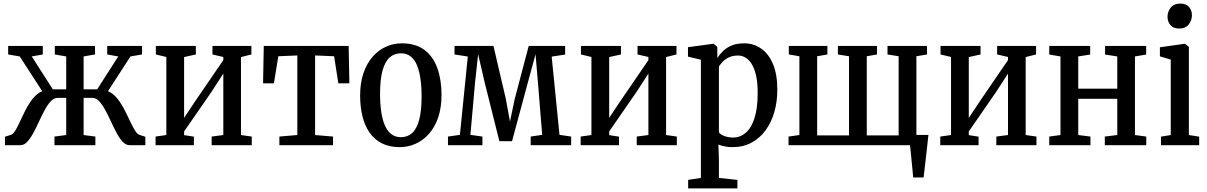

<svg xmlns="http://www.w3.org/2000/svg" viewBox="-20 -809 6728 1070"><path d="M7.5 0V-47L40.5 -57.5Q53 -61.5 64.8 -80.5Q76.5 -99.5 89.2 -127.2Q102 -155 116.8 -185.2Q131.5 -215.5 149.8 -242.2Q168 -269 190.8 -286.8Q213.5 -304.5 241.5 -306.5L241 -261L90 -494.5L25.5 -505.5V-553H218.5V-505.5L157 -494.5L274.5 -311H349V-494.5L285.5 -505.5V-553H509.5V-505.5L446 -494.5V-311H521.5L639 -494.5L577.5 -505.5V-553H771.5V-505.5L707 -494.5L556 -261L555 -306.5Q583.5 -304.5 606.2 -286.8Q629 -269 647 -242.2Q665 -215.5 680 -185.2Q695 -155 708 -127.2Q721 -99.5 733 -80.5Q745 -61.5 757 -57.5L790 -47V0H701.5Q681.5 0 663.8 -19Q646 -38 630 -68Q614 -98 598.5 -131.8Q583 -165.5 566.8 -195.5Q550.5 -225.5 533 -244.5Q515.5 -263.5 495 -263.5H446V-56.5L511.5 -48V0H283.5V-48L349 -56.5V-263.5H301Q280.5 -263.5 262.8 -244.5Q245 -225.5 229 -195.5Q213 -165.5 197.5 -131.8Q182 -98 165.8 -68Q149.5 -38 132 -19Q114.5 0 94 0Z M847 0V-48L907 -56.5V-491.5L848.5 -505.5V-553H1071.5V-505.5L1006 -491V-152L1066.5 -243L1224.5 -474V-491.5L1164 -505.5V-553H1381V-505.5L1323 -491V-56.5L1383 -48V0H1159.5V-48L1224.5 -56.5V-399L1159.5 -298.5L1006 -76.5V-56L1060.5 -47.5V0Z M1537 0V-48L1637 -56.5V-500L1531 -495.5L1506.5 -344.5H1446L1450 -553H1923L1927 -344.5H1865.5L1842 -495.5L1736 -500V-56.5L1836 -48V0Z M1987 -277Q1987 -348 2005.8 -402.2Q2024.5 -456.5 2057.2 -493.5Q2090 -530.5 2131.8 -549Q2173.5 -567.5 2219 -567.5Q2297 -567.5 2345.8 -530.5Q2394.5 -493.5 2417.5 -428.8Q2440.5 -364 2440.5 -280.5Q2440.5 -208.5 2421.8 -154Q2403 -99.5 2370.2 -62.8Q2337.5 -26 2295.5 -7.5Q2253.5 11 2208 11Q2150 11 2108.2 -10.2Q2066.5 -31.5 2039.5 -70.2Q2012.5 -109 1999.8 -161.5Q1987 -214 1987 -277ZM2214.5 -44.5Q2251.5 -44.5 2277 -67.8Q2302.5 -91 2316 -141.2Q2329.5 -191.5 2329.5 -271Q2329.5 -325 2323.2 -369.2Q2317 -413.5 2303.8 -445.5Q2290.5 -477.5 2268.2 -494.8Q2246 -512 2214.5 -512Q2177.5 -512 2151.5 -488.8Q2125.5 -465.5 2111.8 -415.8Q2098 -366 2098 -285.5Q2098 -231 2104.5 -186.8Q2111 -142.5 2124.8 -110.5Q2138.5 -78.5 2160.8 -61.5Q2183 -44.5 2214.5 -44.5Z M2476.5 0V-48L2543 -57.5L2587 -494L2513 -505.5V-553H2730L2799 -257.5L2822 -131.5L2848.5 -257.5L2926.5 -553H3129.5V-505L3054.5 -493.5L3098 -57.5L3163 -48V0H2937.5V-48L3001.5 -57.5L2978 -348L2964.5 -506.5L2921 -346.5L2833.5 -22H2763L2681.5 -347.5L2644.5 -507L2627.5 -349.5L2601.5 -57.5L2668.5 -48V0Z M3216 0V-48L3276 -56.5V-491.5L3217.5 -505.5V-553H3440.5V-505.5L3375 -491V-152L3435.5 -243L3593.5 -474V-491.5L3533 -505.5V-553H3750V-505.5L3692 -491V-56.5L3752 -48V0H3528.5V-48L3593.5 -56.5V-399L3528.5 -298.5L3375 -76.5V-56L3429.5 -47.5V0Z M3815 241V193.5L3886 182.5V-476L3814 -493.5V-546L3954.5 -565H3957.5L3977.5 -547.5V-486Q3990 -505 4009 -524Q4028 -543 4057 -555.2Q4086 -567.5 4128.5 -567.5Q4178.5 -567.5 4220.2 -539.5Q4262 -511.5 4287 -454Q4312 -396.5 4312 -308Q4312 -242.5 4295.2 -184.5Q4278.5 -126.5 4246.2 -82.5Q4214 -38.5 4167.5 -13.8Q4121 11 4062 11Q4039 11 4018.2 6.8Q3997.5 2.5 3983.5 -3.5L3986.5 80.5V182.5L4089.5 193.5V241ZM4065.5 -42.5Q4105 -42.5 4136 -69Q4167 -95.5 4184.8 -150.8Q4202.5 -206 4202.5 -291.5Q4202.5 -347.5 4193.8 -386.8Q4185 -426 4169.8 -451Q4154.5 -476 4135 -487.8Q4115.5 -499.5 4093.5 -499.5Q4064.5 -499.5 4043.2 -489.8Q4022 -480 4008.2 -465.8Q3994.5 -451.5 3986.5 -438.5V-72Q3993 -60 4016 -51.2Q4039 -42.5 4065.5 -42.5Z M5069 180Q5067.5 159.5 5065.2 136.5Q5063 113.5 5060.5 89.5Q5058 65.5 5055.8 42.8Q5053.5 20 5051.5 0L5004.5 -57H5154Q5152 -37 5149.2 -13.2Q5146.5 10.5 5143.8 36.2Q5141 62 5138 87.5Q5135 113 5132.2 136.8Q5129.5 160.5 5127 180ZM4374.5 0V-48L4435 -56.5V-495.5L4376 -505.5V-553H4591V-505.5L4534 -495.5V-54.5H4711.5V-495.5L4649.5 -505.5V-553H4867.5V-505.5L4810.5 -495.5V-54.5H4988V-495.5L4926 -505.5V-553H5146V-505.5L5087 -495.5V-56.5L5147.5 -48V0Z M5220 0V-48L5280 -56.5V-491.5L5221.5 -505.5V-553H5444.5V-505.5L5379 -491V-152L5439.5 -243L5597.5 -474V-491.5L5537 -505.5V-553H5754V-505.5L5696 -491V-56.5L5756 -48V0H5532.5V-48L5597.5 -56.5V-399L5532.5 -298.5L5379 -76.5V-56L5433.5 -47.5V0Z M5827.5 0V-48L5890 -56.5V-494.5L5827.5 -505V-553H6055.5V-505L5989 -494.5V-315H6206.5V-494.5L6138.5 -505V-553H6367.5V-505L6305 -494.5V-56.5L6368 -48V0H6137V-48L6206.5 -56.5V-258.5H5989V-56.5L6057 -48V0Z M6450 0V-47.5L6504.5 -56.5V-477L6444 -495V-545.5L6581.5 -565H6584L6605.5 -547.5V-56.5L6663 -47.5V0ZM6550.5 -650Q6519 -650 6502.8 -669.2Q6486.5 -688.5 6486.5 -715Q6486.5 -744 6504.2 -766.5Q6522 -789 6558 -789H6559Q6590 -789 6606.2 -770.2Q6622.5 -751.5 6622.5 -725Q6622.5 -696 6604.8 -673Q6587 -650 6551.5 -650Z"/></svg>

Font: Merriweather 24pt SemiCondensed
Style: Regular
Weight: 400
Width: 4
Designer: Eben Sorkin
Foundry: Eben Sorkin
Version: Version 2.100